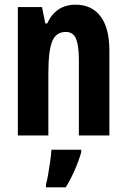

<svg xmlns="http://www.w3.org/2000/svg" viewBox="-20 -577 541 818"><path d="M302 -557Q371 -557 408.5 -507Q446 -457 446 -362V0H316V-324Q316 -382 304 -411.5Q292 -441 260 -441Q219 -441 202.5 -401Q186 -361 186 -263V0H56V-547H159L173 -477H181Q218 -557 302 -557ZM326 72Q315 110 297.5 149.5Q280 189 260 221H176V208Q181 191 185.5 164Q190 137 194 109Q198 81 199 61H326Z"/></svg>

Font: Noto Sans Armenian ExtraCondensed
Style: Bold
Weight: 700
Width: 2
Designer: Monotype Design Team
Foundry: Monotype Imaging Inc.
Version: Version 2.008; ttfautohint (v1.8.4.7-5d5b)